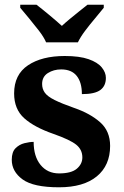

<svg xmlns="http://www.w3.org/2000/svg" viewBox="-20 -786 528 816"><path d="M231 10Q122 10 76 -23.5Q30 -57 30 -107Q30 -140 46 -156Q62 -172 84 -177.5Q106 -183 123 -183Q123 -121 152.5 -85Q182 -49 231 -49Q283 -49 306.5 -69Q330 -89 330 -117Q330 -150 304 -171Q278 -192 207 -217Q126 -245 83 -283.5Q40 -322 40 -389Q40 -469 99 -508.5Q158 -548 255 -548Q318 -548 356.5 -534.5Q395 -521 412.5 -499.5Q430 -478 430 -455Q430 -421 406.5 -403.5Q383 -386 328 -386Q328 -436 306 -463.5Q284 -491 240 -491Q208 -491 183.5 -475.5Q159 -460 159 -429Q159 -408 170.5 -392Q182 -376 212 -361Q242 -346 296 -327Q363 -304 405.5 -266.5Q448 -229 448 -166Q448 -83 391.5 -36.5Q335 10 231 10ZM176 -606Q166 -629 145.5 -655.5Q125 -682 103.5 -708Q82 -734 66 -753V-766H135Q156 -750 188.5 -723Q221 -696 243 -676Q258 -690 278 -706.5Q298 -723 318 -739Q338 -755 352 -766H421V-753Q406 -734 384 -708Q362 -682 342 -655.5Q322 -629 311 -606Z"/></svg>

Font: Noto Serif Toto
Style: Bold
Weight: 700
Designer: Monotype Design Team
Foundry: Monotype Imaging Inc.
Version: Version 2.001; ttfautohint (v1.8.4.7-5d5b)